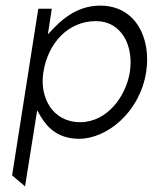

<svg xmlns="http://www.w3.org/2000/svg" viewBox="-20 -482 548 682"><path d="M23 141 69 180 112 -90 126 -66C152 -23 192 11 261 11C359 11 476 -82 499 -225C518 -345 463 -462 336 -462C266 -462 213 -426 172 -383L150 -360L164 -451H116ZM134 -225C150 -328 221 -407 321 -407C412 -407 456 -319 441 -225C427 -139 360 -48 265 -48C165 -48 120 -138 134 -225Z"/></svg>

Font: Charger Sport
Style: ExLitObl
Weight: 200
Designer: Jasper
Foundry: Cannot Into Space Fonts
Version: Version 1.1